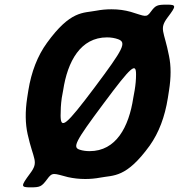

<svg xmlns="http://www.w3.org/2000/svg" viewBox="-20 -761 770 827"><path d="M702 -686C740 -736 740 -741 699 -741C657 -741 650 -738 630 -711C610 -683 606 -691 543 -710C518 -717 491 -721 460 -721C438 -721 416 -719 395 -715C338 -704 284 -717 182 -576C142 -521 115 -452 102 -371L97 -339C88 -280 89 -228 99 -183C124 -70 149 -66 109 -13C69 41 69 46 111 46C153 46 159 43 183 11C206 -21 211 -14 273 2C296 7 320 10 347 10C369 10 391 8 412 4C469 -7 523 7 625 -134C664 -189 690 -257 703 -339L708 -371C717 -428 717 -477 708 -520C687 -629 664 -635 702 -686ZM441 -600C459 -600 475 -597 489 -592C526 -578 513 -552 388 -385C262 -217 242 -204 241 -262C241 -285 242 -311 246 -339L252 -372C271 -497 327 -600 441 -600ZM366 -110C351 -110 336 -112 324 -116C291 -126 303 -150 426 -315C548 -479 566 -492 566 -440C566 -419 564 -396 560 -372L554 -339C535 -214 480 -110 366 -110Z"/></svg>

Font: Asimov Print
Style: AIt
Weight: 500
Designer: Google
Version: Version 2.000980: 2014